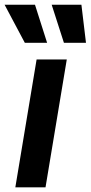

<svg xmlns="http://www.w3.org/2000/svg" viewBox="-64 -800 388 820"><path d="M1.5 0 92.3 -545.9H221.2L130.4 0ZM42 -617.2 -44.4 -779.8H85.4L137.2 -617.2ZM209 -617.2 156.7 -779.8H283.7L303.2 -617.2Z"/></svg>

Font: Inter Tight SemiBold
Style: Italic
Weight: 600
Italic angle: -9.39999°
Designer: Rasmus Andersson
Foundry: rsms
Version: Version 3.004